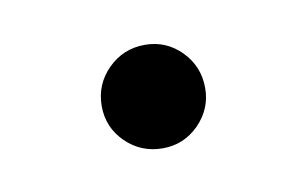

<svg xmlns="http://www.w3.org/2000/svg" viewBox="-30 -582 306 191"><g transform="rotate(-10 122.5 -486.0)"><path d="M70.3 -485.4Q70.3 -507.3 85.7 -522.7Q101.1 -538.1 123 -538.1Q144.5 -538.1 159.7 -522.7Q174.8 -507.3 174.8 -485.4Q174.8 -464.4 159.7 -449Q144.5 -433.6 123 -433.6Q101.1 -433.6 85.7 -448.7Q70.3 -463.9 70.3 -485.4Z"/></g></svg>

Font: Pretendard Std Light
Style: Regular
Weight: 300
Designer: Base glyphs from Inter by Rasmus Andersson; Hangeul glyphs from Noto Sans CJK(Source Han Sans) by Jang Soo-young and Kan
Foundry: Kil Hyung-jin
Version: Version 1.309